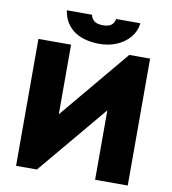

<svg xmlns="http://www.w3.org/2000/svg" viewBox="-94 -961 934 1043"><g transform="rotate(10 373.0 -440.0)"><path d="M65 -700H245V-316L566 -700H681V0H501V-383L180 0H65ZM394 -731Q358 -731 323.5 -739Q289 -747 261 -765Q233 -783 214.5 -811.5Q196 -840 190 -880H329Q332 -861 347.5 -847.5Q363 -834 396 -834Q431 -834 445 -847.5Q459 -861 462 -880H595Q593 -851 578 -824.5Q563 -798 537 -777Q511 -756 474.5 -743.5Q438 -731 394 -731Z"/></g></svg>

Font: Tilda Sans Black
Style: Regular
Weight: 900
Designer: ParaType Ltd
Foundry: ParaType Ltd
Version: Version 1.009